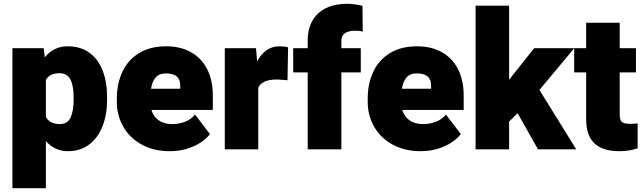

<svg xmlns="http://www.w3.org/2000/svg" viewBox="-20 -780 3358 1003"><path d="M539.6 -271V-260.7Q539.6 -182.6 515.9 -121.3Q492.2 -60.1 446 -25.1Q399.9 9.8 335 9.8Q265.1 9.8 219.7 -43.5V203.1H44.9V-528.3H208.5L213.9 -480.5Q259.8 -538.1 334 -538.1Q399.9 -538.1 446 -505.1Q492.2 -472.2 515.9 -412.1Q539.6 -352.1 539.6 -271ZM364.7 -271Q364.7 -332 347.9 -364.7Q331.1 -397.5 291.5 -397.5Q264.2 -397.5 246.6 -388.7Q229 -379.9 219.7 -361.8V-169.4Q239.7 -131.8 292.5 -131.8Q332.5 -131.8 348.6 -166Q364.7 -200.2 364.7 -260.7Z M1091.8 -205.6H771Q781.2 -170.4 809.3 -151.1Q837.4 -131.8 878.9 -131.8Q914.1 -131.8 945.6 -143.6Q977.1 -155.3 999 -181.6L1076.7 -79.6Q1059.1 -56.2 1028.6 -35.9Q998 -15.6 956.5 -2.9Q915 9.8 867.2 9.8Q782.2 9.8 719.2 -25.4Q656.2 -60.5 623.3 -119.4Q590.3 -178.2 590.3 -247.1V-265.1Q590.3 -341.8 618.7 -403.6Q647 -465.3 705.1 -501.7Q763.2 -538.1 848.6 -538.1Q922.9 -538.1 977.8 -507.3Q1032.7 -476.6 1062.3 -418.5Q1091.8 -360.4 1091.8 -280.3ZM847.2 -396.5Q811 -396.5 793 -375Q774.9 -353.5 769 -316.4H921.4V-330.6Q923.3 -396.5 847.2 -396.5Z M1484.9 -532.7 1481.9 -360.8 1468.3 -361.8Q1439.9 -364.7 1426.3 -364.7Q1387.2 -364.7 1363.5 -354.2Q1339.8 -343.8 1329.1 -321.8V0H1154.3V-528.3H1317.4L1323.2 -458.5Q1342.8 -497.1 1372.3 -517.6Q1401.9 -538.1 1438.5 -538.1Q1466.8 -538.1 1484.9 -532.7Z M1763.2 -528.3H1864.7V-401.9H1763.2V0H1587.4V-401.9H1511.7V-528.3H1587.4V-567.9Q1587.4 -629.4 1612.5 -672.6Q1637.7 -715.8 1684.1 -738Q1730.5 -760.3 1793.9 -760.3Q1828.6 -760.3 1873.5 -749.5L1875 -615.2Q1857.9 -619.6 1835.4 -619.6Q1800.8 -619.6 1782 -606.4Q1763.2 -593.3 1763.2 -567.9Z M2402.3 -205.6H2081.5Q2091.8 -170.4 2119.9 -151.1Q2147.9 -131.8 2189.5 -131.8Q2224.6 -131.8 2256.1 -143.6Q2287.6 -155.3 2309.6 -181.6L2387.2 -79.6Q2369.6 -56.2 2339.1 -35.9Q2308.6 -15.6 2267.1 -2.9Q2225.6 9.8 2177.7 9.8Q2092.8 9.8 2029.8 -25.4Q1966.8 -60.5 1933.8 -119.4Q1900.9 -178.2 1900.9 -247.1V-265.1Q1900.9 -341.8 1929.2 -403.6Q1957.5 -465.3 2015.6 -501.7Q2073.7 -538.1 2159.2 -538.1Q2233.4 -538.1 2288.3 -507.3Q2343.3 -476.6 2372.8 -418.5Q2402.3 -360.4 2402.3 -280.3ZM2157.7 -396.5Q2121.6 -396.5 2103.5 -375Q2085.4 -353.5 2079.6 -316.4H2231.9V-330.6Q2233.9 -396.5 2157.7 -396.5Z M2684.1 -188.5 2639.6 -145V0H2464.4V-750.5H2639.6V-362.8L2651.4 -378.4L2770.5 -528.3H2980L2797.9 -310.1L2990.2 0H2790.5Z M3311 -135.3V-5.4Q3267.6 9.8 3214.8 9.8Q3129.4 9.8 3085.7 -30.8Q3042 -71.3 3042 -157.7V-401.9H2979.5V-528.3H3042V-661.1H3217.3V-528.3H3302.2V-401.9H3217.3V-184.6Q3217.3 -164.6 3221.7 -153.6Q3226.1 -142.6 3237.3 -137.9Q3248.5 -133.3 3270 -133.3Q3299.3 -133.3 3311 -135.3Z"/></svg>

Font: Heebo Black
Style: Regular
Weight: 900
Designer: Oded Ezer
Foundry: Meir Sadan
Version: Version 2.001; ttfautohint (v1.5.14-ce02) -l 8 -r 50 -G 200 